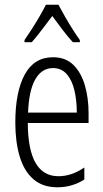

<svg xmlns="http://www.w3.org/2000/svg" viewBox="-20 -785 439 815"><path d="M205 -542Q259 -542 292 -509Q325 -476 340.5 -422Q356 -368 356 -305V-263H98Q99 -37 228 -37Q284 -37 338 -74V-23Q313 -7 284.5 1.5Q256 10 224 10Q161 10 121.5 -24.5Q82 -59 63.5 -121Q45 -183 45 -265Q45 -395 85 -468.5Q125 -542 205 -542ZM205 -496Q158 -496 130.5 -449.5Q103 -403 99 -307H306Q306 -358 296 -401Q286 -444 263.5 -470Q241 -496 205 -496ZM228 -765Q240 -742 257 -712.5Q274 -683 291 -656.5Q308 -630 319 -615V-606H289Q268 -629 245.5 -658.5Q223 -688 202 -717Q181 -690 157.5 -658.5Q134 -627 115 -606H84V-615Q98 -635 115 -661.5Q132 -688 148 -715.5Q164 -743 175 -765Z"/></svg>

Font: Noto Sans Telugu ExtraCondensed Light
Style: Regular
Weight: 300
Width: 2
Designer: Jelle Bosma - Monotype Design Team
Foundry: Monotype Imaging Inc.
Version: Version 2.005; ttfautohint (v1.8.4.7-5d5b)